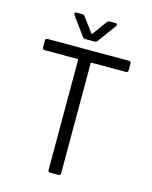

<svg xmlns="http://www.w3.org/2000/svg" viewBox="-129 -963 826 1046"><g transform="rotate(15 284.5 -440.0)"><path d="M56.2 -700.2H513.2Q525.9 -700.2 525.9 -687V-649.9Q525.9 -637.2 513.2 -637.2H320.8Q315.9 -637.2 315.9 -631.8V-13.2Q315.9 0 303.2 0H257.8Q245.1 0 245.1 -13.2V-631.8Q245.1 -637.2 240.2 -637.2H56.2Q43 -637.2 43 -649.9V-687Q43 -700.2 56.2 -700.2ZM306.2 -752.9H253.9Q244.6 -752.9 237.8 -761.2L163.1 -863.8Q160.2 -868.2 160.2 -871.1Q160.2 -879.9 171.9 -879.9H202.1Q211.4 -879.9 217.8 -872.1L276.9 -792Q278.8 -786.6 284.2 -792L342.8 -872.1Q349.1 -879.9 358.9 -879.9H389.2Q399.9 -879.9 399.9 -872.1Q399.9 -868.2 397 -863.8L321.8 -761.2Q314.9 -752.9 306.2 -752.9Z"/></g></svg>

Font: Barlow
Style: Regular
Weight: 400
Designer: Jeremy Tribby
Foundry: Jeremy Tribby
Version: Version 1.101